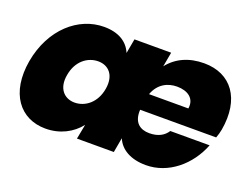

<svg xmlns="http://www.w3.org/2000/svg" viewBox="-92 -758 1245 954"><g transform="rotate(20 530.5 -280.5)"><path d="M757 -413C813 -413 855 -385 846 -330H638C660 -390 708 -413 757 -413ZM1008 -194H800C783 -167 753 -148 705 -148C657 -148 619 -173 623 -242H1025C1031 -257 1035 -273 1038 -288C1068 -460 987 -568 844 -568C764 -568 700 -539 657 -484L671 -561H477L463 -484C441 -537 391 -568 315 -568C180 -568 55 -460 23 -281C-8 -102 78 7 212 7C289 7 352 -27 392 -78L377 0H572L586 -78C607 -26 662 7 743 7C862 7 963 -79 1008 -194ZM223 -281C236 -357 290 -397 346 -397C401 -397 440 -356 427 -281C414 -205 360 -164 304 -164C249 -164 209 -206 223 -281Z"/></g></svg>

Font: SVN-Poppins ExtraBold
Style: Italic
Weight: 800
Italic angle: -10°
Designer: Ninad Kale (Devanagari), Jonny Pinhorn (Latin)
Foundry: Indian Type Foundry
Version: Version 3.002 2017